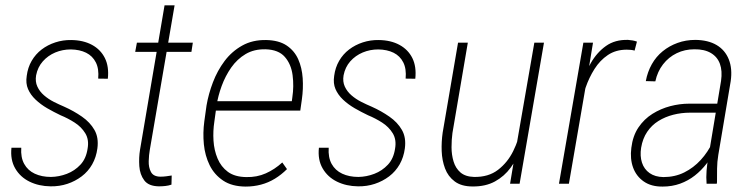

<svg xmlns="http://www.w3.org/2000/svg" viewBox="-20 -688 2819 719"><path d="M308.1 -131.8Q314 -165 299.3 -189Q284.7 -212.9 259.5 -229Q234.4 -245.1 207 -256.3Q181.2 -268.6 156.7 -282.7Q132.3 -296.9 113.3 -314.9Q94.2 -333 85 -354.5Q75.7 -376 80.1 -403.8Q84 -435.1 98.6 -460.2Q113.3 -485.4 136 -502.7Q158.7 -520 187.3 -529.3Q215.8 -538.6 246.6 -538.1Q292 -537.6 324.5 -520Q356.9 -502.4 372.8 -470.5Q388.7 -438.5 383.8 -393.1L347.7 -393.6Q351.1 -430.2 338.9 -454.3Q326.7 -478.5 302.5 -490.5Q278.3 -502.4 245.1 -502.9Q214.4 -502.9 187 -491.5Q159.7 -480 140.4 -458.3Q121.1 -436.5 115.2 -405.8Q111.3 -382.3 119.9 -363.8Q128.4 -345.2 144.8 -331.1Q161.1 -316.9 181.4 -306.6Q201.7 -296.4 220.2 -288.6Q256.3 -272.5 286.9 -251.2Q317.4 -230 333.7 -201.4Q350.1 -172.9 344.7 -132.3Q340.3 -99.1 325.2 -72.5Q310.1 -45.9 285.9 -27.6Q261.7 -9.3 232.2 0.5Q202.6 10.3 169.4 9.8Q125.5 9.3 90.6 -7.8Q55.7 -24.9 36.9 -57.4Q18.1 -89.8 22.9 -134.8H59.6Q57.1 -98.6 70.6 -74.2Q84 -49.8 110.1 -37.6Q136.2 -25.4 170.9 -25.4Q201.2 -25.9 230.5 -37.1Q259.8 -48.3 281.2 -71.3Q302.7 -94.2 308.1 -131.8Z M702.1 -528.3 696.8 -493.7H486.3L492.7 -528.3ZM596.2 -668H633.8L541 -127Q537.6 -107.9 536.9 -84.7Q536.1 -61.5 545.2 -44.2Q554.2 -26.9 580.1 -26.4Q591.8 -26.4 602.3 -27.8Q612.8 -29.3 623 -30.8L622.1 3.4Q610.8 7.3 599.1 8.5Q587.4 9.8 575.2 9.8Q536.6 9.3 520.3 -12.5Q503.9 -34.2 501.7 -65.9Q499.5 -97.7 504.4 -127.4Z M899.9 10.7Q848.6 10.3 815.7 -11.7Q782.7 -33.7 765.1 -69.3Q747.6 -105 743.4 -147.9Q739.3 -190.9 745.1 -233.4L753.4 -293Q760.7 -335.9 777.3 -379.6Q793.9 -423.3 821 -459.5Q848.1 -495.6 887 -517.3Q925.8 -539.1 977.1 -538.1Q1024.4 -537.1 1053.5 -517.6Q1082.5 -498 1096.7 -466.3Q1110.8 -434.6 1113.5 -395.3Q1116.2 -356 1110.4 -315.4L1104.5 -273.9H773.9L780.3 -309.1H1072.8L1074.7 -323.2Q1081.1 -365.2 1075.7 -406.5Q1070.3 -447.8 1046.6 -474.9Q1022.9 -502 974.6 -503.4Q931.6 -504.4 899.9 -485.6Q868.2 -466.8 845.9 -435.1Q823.7 -403.3 810.1 -366Q796.4 -328.6 791 -293L782.7 -232.4Q777.3 -197.8 779.5 -161.6Q781.7 -125.5 794.7 -94.5Q807.6 -63.5 833.5 -44.4Q859.4 -25.4 902.3 -24.9Q941.9 -23.9 975.3 -38.8Q1008.8 -53.7 1037.1 -79.6L1054.7 -54.7Q1033.7 -33.7 1009.3 -18.8Q984.9 -3.9 957.3 3.4Q929.7 10.7 899.9 10.7Z M1459.5 -131.8Q1465.3 -165 1450.7 -189Q1436 -212.9 1410.9 -229Q1385.7 -245.1 1358.4 -256.3Q1332.5 -268.6 1308.1 -282.7Q1283.7 -296.9 1264.6 -314.9Q1245.6 -333 1236.3 -354.5Q1227.1 -376 1231.4 -403.8Q1235.4 -435.1 1250 -460.2Q1264.6 -485.4 1287.4 -502.7Q1310.1 -520 1338.6 -529.3Q1367.2 -538.6 1397.9 -538.1Q1443.4 -537.6 1475.8 -520Q1508.3 -502.4 1524.2 -470.5Q1540 -438.5 1535.2 -393.1L1499 -393.6Q1502.4 -430.2 1490.2 -454.3Q1478 -478.5 1453.9 -490.5Q1429.7 -502.4 1396.5 -502.9Q1365.7 -502.9 1338.4 -491.5Q1311 -480 1291.7 -458.3Q1272.5 -436.5 1266.6 -405.8Q1262.7 -382.3 1271.2 -363.8Q1279.8 -345.2 1296.1 -331.1Q1312.5 -316.9 1332.8 -306.6Q1353 -296.4 1371.6 -288.6Q1407.7 -272.5 1438.2 -251.2Q1468.8 -230 1485.1 -201.4Q1501.5 -172.9 1496.1 -132.3Q1491.7 -99.1 1476.6 -72.5Q1461.4 -45.9 1437.3 -27.6Q1413.1 -9.3 1383.5 0.5Q1354 10.3 1320.8 9.8Q1276.9 9.3 1241.9 -7.8Q1207 -24.9 1188.2 -57.4Q1169.4 -89.8 1174.3 -134.8H1210.9Q1208.5 -98.6 1221.9 -74.2Q1235.4 -49.8 1261.5 -37.6Q1287.6 -25.4 1322.3 -25.4Q1352.5 -25.9 1381.8 -37.1Q1411.1 -48.3 1432.6 -71.3Q1454.1 -94.2 1459.5 -131.8Z M1910.6 -123 1981 -528.3H2017.1L1925.8 0H1890.1ZM1932.1 -212.4 1951.7 -212.9Q1944.3 -172.4 1930.2 -132.3Q1916 -92.3 1892.3 -60.1Q1868.7 -27.8 1833.5 -8.5Q1798.3 10.7 1750 10.3Q1708 10.3 1682.9 -8.5Q1657.7 -27.3 1646.5 -57.4Q1635.3 -87.4 1634 -122.3Q1632.8 -157.2 1637.7 -191.4L1695.3 -528.3H1731.9L1674.3 -189.9Q1670.9 -165 1670.9 -136.7Q1670.9 -108.4 1678.5 -83.3Q1686 -58.1 1704.3 -42.2Q1722.7 -26.4 1754.9 -25.4Q1809.1 -24.4 1845 -52Q1880.9 -79.6 1901.9 -122.3Q1922.9 -165 1932.1 -212.4Z M2186 -438.5 2110.4 0H2073.2L2164.6 -528.3H2200.7ZM2365.2 -532.2 2356.4 -498.5Q2350.1 -500.5 2342.5 -501.2Q2335 -502 2327.1 -502Q2286.1 -502 2256.3 -481.9Q2226.6 -461.9 2206.3 -429.7Q2186 -397.5 2173.3 -360.8Q2160.6 -324.2 2153.3 -290.5L2136.2 -286.6Q2143.6 -324.7 2156.7 -368.7Q2169.9 -412.6 2192.6 -452.1Q2215.3 -491.7 2249.3 -515.9Q2283.2 -540 2332 -538.6Q2340.8 -538.1 2348.9 -536.6Q2356.9 -535.2 2365.2 -532.2Z M2632.3 -97.7 2680.2 -385.3Q2685.5 -422.4 2676 -448.7Q2666.5 -475.1 2642.1 -489.5Q2617.7 -503.9 2580.1 -503.4Q2544.4 -503.4 2514.2 -488.8Q2483.9 -474.1 2462.9 -447Q2441.9 -419.9 2434.1 -383.3L2398.4 -384.3Q2404.8 -418.9 2420.9 -447.5Q2437 -476.1 2461.7 -496.1Q2486.3 -516.1 2517.3 -527.3Q2548.3 -538.6 2584 -538.6Q2631.8 -538.1 2663.6 -519.3Q2695.3 -500.5 2709.2 -465.6Q2723.1 -430.7 2716.3 -383.8L2669.9 -107.9Q2665.5 -81.5 2665.3 -56.6Q2665 -31.7 2665 -5.4L2664.1 0H2626Q2624 -24.4 2626 -49.1Q2627.9 -73.7 2632.3 -97.7ZM2678.2 -299.8 2673.3 -266.1H2564.5Q2531.7 -266.1 2501.2 -258.3Q2470.7 -250.5 2445.6 -234.9Q2420.4 -219.2 2403.6 -194.3Q2386.7 -169.4 2380.9 -134.8Q2376 -104 2384 -79.1Q2392.1 -54.2 2412.6 -39.8Q2433.1 -25.4 2464.4 -24.9Q2507.3 -24.9 2542.2 -42.2Q2577.1 -59.6 2604 -88.9Q2630.9 -118.2 2648.9 -156.2L2658.2 -127.9Q2645.5 -100.6 2626 -75.2Q2606.4 -49.8 2581.8 -30.5Q2557.1 -11.2 2526.9 -0.2Q2496.6 10.7 2461.4 10.7Q2418.9 11.2 2390.9 -8.3Q2362.8 -27.8 2350.8 -60.5Q2338.9 -93.3 2344.2 -134.3Q2349.6 -179.2 2370.8 -210.7Q2392.1 -242.2 2423.3 -261.7Q2454.6 -281.2 2490 -290.5Q2525.4 -299.8 2561 -299.8Z"/></svg>

Font: Roboto Condensed ExtraLight
Style: Italic
Weight: 250
Italic angle: -12°
Designer: Christian Robertson
Foundry: Google
Version: Version 3.008; 2023